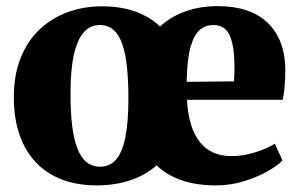

<svg xmlns="http://www.w3.org/2000/svg" viewBox="-20 -578 953 610"><path d="M288 11Q226.5 11 177.8 -7.2Q129 -25.5 94.8 -61.2Q60.5 -97 42.2 -149.2Q24 -201.5 24 -269Q24 -342.5 46.8 -397Q69.5 -451.5 108.8 -487.2Q148 -523 198.2 -540.5Q248.5 -558 304 -558Q362 -558 408.5 -541.8Q455 -525.5 488.5 -494Q523 -525.5 569.5 -542Q616 -558.5 671.5 -558.5Q775 -558.5 829.8 -506.2Q884.5 -454 886.5 -360Q886.5 -326 884.2 -301.8Q882 -277.5 878 -261H574Q576.5 -216 586.8 -182.5Q597 -149 614.8 -126.8Q632.5 -104.5 657.8 -93.2Q683 -82 716 -82Q753 -82 792 -94.5Q831 -107 853 -121.5L877.5 -68.5Q863 -52.5 830.5 -34Q798 -15.5 755.2 -2.2Q712.5 11 666 11Q603 11 556.2 -5.5Q509.5 -22 477.5 -52.5Q458.5 -36 436.8 -24Q415 -12 390.8 -4.2Q366.5 3.5 340.8 7.2Q315 11 288 11ZM204 -281Q204 -222.5 209.2 -179Q214.5 -135.5 225.8 -106.5Q237 -77.5 254.8 -63Q272.5 -48.5 298.5 -48.5Q329 -48.5 348.8 -71.2Q368.5 -94 378.2 -142Q388 -190 388 -265.5Q388 -323 383.2 -366.5Q378.5 -410 368 -439.2Q357.5 -468.5 340 -483.5Q322.5 -498.5 296.5 -498.5Q266.5 -498.5 246 -475.2Q225.5 -452 214.8 -404.2Q204 -356.5 204 -281ZM573 -318 723.5 -319.5Q724 -331 724.5 -342.5Q725 -354 725 -365.5Q725 -428 710.8 -463.2Q696.5 -498.5 657.5 -498.5Q634 -498.5 615.8 -484Q597.5 -469.5 586 -430.8Q574.5 -392 573 -318Z"/></svg>

Font: Merriweather 48pt Black
Style: Regular
Weight: 900
Version: Version 2.100